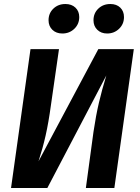

<svg xmlns="http://www.w3.org/2000/svg" viewBox="-20 -937 699 957"><path d="M550 0H408L446 -280Q458 -361 473 -425Q488 -489 510 -561L216 0H35L132 -692H274L234 -414Q222 -326 207.5 -262Q193 -198 172 -133L470 -692H647ZM222 -836Q222 -871 246 -894Q270 -917 306 -917Q337 -917 356 -899Q375 -881 375 -852Q375 -817 350.5 -793.5Q326 -770 291 -770Q260 -770 241 -788.5Q222 -807 222 -836ZM446 -836Q446 -871 470 -894Q494 -917 530 -917Q561 -917 579.5 -899Q598 -881 598 -852Q598 -817 573.5 -793.5Q549 -770 514 -770Q484 -770 465 -788.5Q446 -807 446 -836Z"/></svg>

Font: Fira Sans SemiBold
Style: Italic
Weight: 600
Italic angle: -8°
Designer: bBox Type GmbH & Carrois Corporate GbR & Edenspiekermann AG
Foundry: bBox Type GmbH & Carrois Corporate GbR & Edenspiekermann AG
Version: Version 4.301